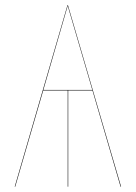

<svg xmlns="http://www.w3.org/2000/svg" viewBox="-20 -700 509 720"><path d="M432.1 0 326.7 -360.8H235.8V0H233.9V-360.8H142.1L37.1 0H35.2L232.9 -680.2H234.9L434.1 0ZM142.6 -362.8H326.2L233.9 -678.2Z"/></svg>

Font: Fira Sans Compressed Two
Style: Regular
Weight: 100
Width: 1
Designer: Carrois Corporate & Edenspiekermann AG
Foundry: Carrois Corporate GbR & Edenspiekermann AG
Version: Version 4.203;PS 004.203;hotconv 1.0.88;makeotf.lib2.5.64775